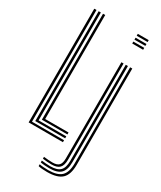

<svg xmlns="http://www.w3.org/2000/svg" viewBox="-246 -882 980 1170"><g transform="rotate(30 244.0 -297.0)"><path d="M51.2 0V-800H66.8V-13.8H292.5V0ZM82 -27.2V-800H97.5V-41H292.5V-27.2ZM112.8 -54.5V-800H128.2V-68.2H292.5V-54.5ZM357.5 -786.5V-800H434.2V-786.5ZM357.5 -732V-745.5H434.2V-732ZM357.5 -759.2V-772.8H434.2V-759.2ZM299 205.8Q280.2 205.8 263.5 204.4Q246.8 203 237.2 200.2V187.2Q248.8 189.8 265.2 191.1Q281.8 192.5 299 192.5Q363.2 192.5 391.1 165.8Q419 139 419 77.2V-600H434.2V77.2Q434.2 146 402.9 175.9Q371.5 205.8 299 205.8ZM299 179.2Q284.5 179.2 267.5 178Q250.5 176.8 237.2 174.2V161.2Q251.2 163.2 267.9 164.5Q284.5 165.8 299 165.8Q347 165.8 367.6 145.2Q388.2 124.8 388.2 77.2V-600H403.5V77.2Q403.5 131.8 379.2 155.5Q355 179.2 299 179.2ZM299 152.5Q286 152.5 269.2 151.4Q252.5 150.2 237.2 148V135Q253.5 137 269.6 138.1Q285.8 139.2 299 139.2Q330.5 139.2 344 124.9Q357.5 110.5 357.5 77.2V-600H372.8V77.2Q372.8 117.5 355.6 135Q338.5 152.5 299 152.5Z"/></g></svg>

Font: Big Shoulders Inline Display Thin Medium
Style: Regular
Weight: 500
Version: Version 2.002